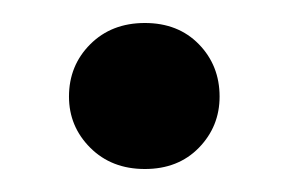

<svg xmlns="http://www.w3.org/2000/svg" viewBox="-20 -142 251 167"><path d="M106 5Q77 5 58.5 -13.5Q40 -32 40 -58Q40 -85 58.5 -103.5Q77 -122 106 -122Q135 -122 153 -103.5Q171 -85 171 -58Q171 -32 153 -13.5Q135 5 106 5Z"/></svg>

Font: DM Sans 24pt Medium
Style: Regular
Weight: 500
Designer: Colophon Foundry, Jonny Pinhorn
Foundry: Colophon Foundry
Version: Version 4.004;gftools[0.9.30]